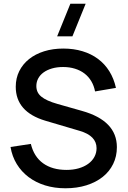

<svg xmlns="http://www.w3.org/2000/svg" viewBox="-20 -995 684 1030"><path d="M286.5 -800 357.5 -975H439.5L368.5 -800ZM331 15Q272 15 222 -0.5Q172 -16 133.5 -45Q95 -74 70 -114.8Q45 -155.5 36.5 -206.5L145.5 -223Q162 -154.5 211.2 -119Q260.5 -83.5 337 -83.5Q372.5 -83.5 402 -92Q431.5 -100.5 453 -116Q474.5 -131.5 486.2 -153Q498 -174.5 498 -200Q498 -266.5 407.5 -293L223 -347.5Q64.5 -395 64.5 -529.5Q64.5 -575.5 83.2 -613.2Q102 -651 135.8 -678Q169.5 -705 216.5 -719.8Q263.5 -734.5 319.5 -734.5Q375.5 -734.5 422.5 -720.2Q469.5 -706 505.8 -679Q542 -652 566.5 -612.8Q591 -573.5 602 -523.5L490 -504.5Q484 -535.5 469.5 -559.8Q455 -584 433 -600.8Q411 -617.5 382 -626.5Q353 -635.5 318.5 -635.5Q285.5 -635.5 259 -627.8Q232.5 -620 213.8 -606.5Q195 -593 185 -574.2Q175 -555.5 175 -533.5Q175 -516.5 181.2 -502.5Q187.5 -488.5 201.2 -477Q215 -465.5 236.5 -455.8Q258 -446 288 -437.5L420 -400Q607 -347.5 607 -205.5Q607 -156 587 -115.2Q567 -74.5 530.8 -45.8Q494.5 -17 443.8 -1Q393 15 331 15Z"/></svg>

Font: Vela Sans SemBd
Style: Regular
Weight: 600
Designer: Principal design: Mikhail Sharanda - project Manrope.
Design modification: Ravid Balaliev
Foundry: Mikhail Sharanda
Version: Version 1.001